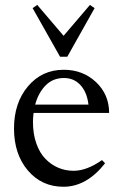

<svg xmlns="http://www.w3.org/2000/svg" viewBox="-20 -730 474 762"><path d="M218.3 -504.9 109.4 -697.8 127.9 -710.4 232.4 -587.9 336.9 -710.4 355.5 -697.8 247.1 -504.9ZM231.9 11.2Q145.5 11.2 90.6 -53.5Q35.6 -118.2 35.6 -220.2Q35.6 -321.8 91.1 -387.5Q146.5 -453.1 232.9 -453.1Q309.1 -453.1 361.1 -404.1Q413.1 -355 413.1 -281.7H113.3Q110.8 -261.2 110.8 -246.1Q110.8 -198.2 124.3 -160.4Q137.7 -122.6 160.4 -99.4Q183.1 -76.2 211.4 -64.2Q239.7 -52.2 272 -52.2Q324.7 -52.2 384.8 -94.7L397 -82Q323.7 11.2 231.9 11.2ZM233.9 -420.4Q189.9 -420.4 161.1 -391.1Q132.3 -361.8 119.6 -314.9H331.1Q325.2 -364.3 299.3 -392.3Q273.4 -420.4 233.9 -420.4Z"/></svg>

Font: Elstob 10pt
Style: Regular
Weight: 400
Designer: Peter S. Baker
Version: Version 1.015